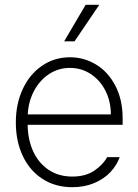

<svg xmlns="http://www.w3.org/2000/svg" viewBox="-20 -780 585 811"><path d="M46.9 -262.7Q46.9 -341.3 76.2 -404.1Q105.5 -466.8 157.7 -502.4Q210 -538.1 275.4 -538.1Q335.4 -538.1 386.2 -507.1Q437 -476.1 467.5 -417.5Q498 -358.9 498 -280.3V-252.9H96.7Q97.7 -189 120.8 -139.4Q144 -89.8 186.3 -62Q228.5 -34.2 285.2 -34.2Q341.3 -34.2 378.2 -59.1Q415 -84 432.6 -116.2H485.4Q473.6 -82 446.3 -53Q418.9 -23.9 377.7 -6.6Q336.4 10.7 285.2 10.7Q213.9 10.7 159.7 -24.2Q105.5 -59.1 76.2 -121.3Q46.9 -183.6 46.9 -262.7ZM448.2 -296.9Q448.2 -351.6 425.5 -396.5Q402.8 -441.4 363.3 -467.3Q323.7 -493.2 275.4 -493.2Q227.1 -493.2 187.5 -467.3Q147.9 -441.4 124 -396.5Q100.1 -351.6 97.2 -296.9ZM341.8 -759.8H399.4L294.9 -605.5H251Z"/></svg>

Font: Pretendard Std ExtraLight
Style: Regular
Weight: 200
Designer: Base glyphs from Inter by Rasmus Andersson; Hangeul glyphs from Noto Sans CJK(Source Han Sans) by Jang Soo-young and Kan
Foundry: Kil Hyung-jin
Version: Version 1.309